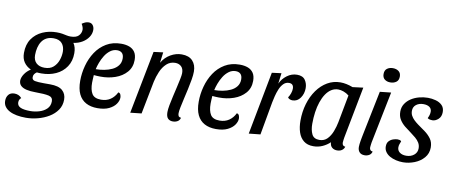

<svg xmlns="http://www.w3.org/2000/svg" viewBox="-103 -1041 3688 1562"><g transform="rotate(10 1741.0 -260.0)"><path d="M162 198Q121 198 86.5 191.5Q52 185 26.5 171.5Q1 158 -13 138Q-27 118 -27 91Q-27 60 -10.5 40Q6 20 38 20Q55 20 70 26Q85 32 98 47Q91 52 85.5 61.5Q80 71 80 85Q80 113 107 125.5Q134 138 189 138Q225 138 262 127Q299 116 323.5 92Q348 68 348 29Q348 -4 314 -12Q280 -20 201 -20Q161 -20 130 -27Q99 -34 82 -50Q65 -66 65 -93Q66 -119 85 -147.5Q104 -176 135 -195Q98 -212 77 -242.5Q56 -273 56 -319Q56 -389 88 -435.5Q120 -482 173.5 -506Q227 -530 290 -530Q318 -530 337.5 -526.5Q357 -523 372.5 -519.5Q388 -516 405 -516Q451 -516 471.5 -536.5Q492 -557 493 -586Q493 -608 477 -634Q490 -643 503.5 -649Q517 -655 533 -655Q555 -655 567 -639Q579 -623 579 -600Q579 -569 560.5 -541Q542 -513 510.5 -494Q479 -475 438 -469Q449 -453 454.5 -432.5Q460 -412 460 -387Q460 -322 428.5 -275Q397 -228 343.5 -203.5Q290 -179 224 -179Q214 -179 205 -179.5Q196 -180 187 -181Q176 -174 168 -163.5Q160 -153 160 -137Q160 -114 184 -109Q208 -104 257 -104H310Q381 -104 412.5 -76Q444 -48 444 -1Q444 48 418.5 85Q393 122 351.5 147Q310 172 260 185Q210 198 162 198ZM241 -229Q287 -229 314 -253Q341 -277 353.5 -312.5Q366 -348 366 -383Q366 -425 343.5 -451.5Q321 -478 274 -478Q240 -478 216 -465.5Q192 -453 177 -430.5Q162 -408 155 -379Q148 -350 148 -318Q148 -275 173 -252Q198 -229 241 -229Z M722 20Q666 20 626.5 -1.5Q587 -23 566.5 -66Q546 -109 546 -175Q546 -238 563 -301Q580 -364 614 -415.5Q648 -467 700.5 -498.5Q753 -530 824 -530Q862 -530 891 -519Q920 -508 936.5 -483.5Q953 -459 953 -418Q953 -358 917 -317Q881 -276 823.5 -256Q766 -236 701 -237Q688 -237 672 -238Q656 -239 647 -240Q646 -222 645 -205.5Q644 -189 644 -176Q644 -118 664 -85.5Q684 -53 739 -53Q784 -53 816.5 -75Q849 -97 868 -136Q882 -134 887 -121.5Q892 -109 892 -97Q892 -71 873.5 -44Q855 -17 817.5 1.5Q780 20 722 20ZM654 -290Q688 -290 723 -296.5Q758 -303 788 -317Q818 -331 836.5 -355Q855 -379 855 -413Q855 -443 840.5 -457.5Q826 -472 800 -472Q769 -472 743.5 -453Q718 -434 700 -405Q682 -376 670.5 -345Q659 -314 654 -290Z M1345 20Q1319 20 1304 4.5Q1289 -11 1289 -48Q1289 -70 1295.5 -105.5Q1302 -141 1311.5 -181.5Q1321 -222 1330 -261.5Q1339 -301 1345.5 -332.5Q1352 -364 1352 -380Q1352 -417 1332.5 -435Q1313 -453 1283 -453Q1241 -453 1211.5 -425.5Q1182 -398 1164 -356Q1146 -314 1137 -272L1084 0L992 10L1093 -510L1171 -520L1160 -432Q1187 -479 1231.5 -504.5Q1276 -530 1323 -530Q1383 -530 1413.5 -497Q1444 -464 1444 -409Q1444 -381 1437.5 -342.5Q1431 -304 1421.5 -261Q1412 -218 1402.5 -177Q1393 -136 1386.5 -103.5Q1380 -71 1380 -54Q1380 -41 1384.5 -32Q1389 -23 1406 -21Q1401 0 1384 10Q1367 20 1345 20Z M1701 20Q1645 20 1605.5 -1.5Q1566 -23 1545.5 -66Q1525 -109 1525 -175Q1525 -238 1542 -301Q1559 -364 1593 -415.5Q1627 -467 1679.5 -498.5Q1732 -530 1803 -530Q1841 -530 1870 -519Q1899 -508 1915.5 -483.5Q1932 -459 1932 -418Q1932 -358 1896 -317Q1860 -276 1802.5 -256Q1745 -236 1680 -237Q1667 -237 1651 -238Q1635 -239 1626 -240Q1625 -222 1624 -205.5Q1623 -189 1623 -176Q1623 -118 1643 -85.5Q1663 -53 1718 -53Q1763 -53 1795.5 -75Q1828 -97 1847 -136Q1861 -134 1866 -121.5Q1871 -109 1871 -97Q1871 -71 1852.5 -44Q1834 -17 1796.5 1.5Q1759 20 1701 20ZM1633 -290Q1667 -290 1702 -296.5Q1737 -303 1767 -317Q1797 -331 1815.5 -355Q1834 -379 1834 -413Q1834 -443 1819.5 -457.5Q1805 -472 1779 -472Q1748 -472 1722.5 -453Q1697 -434 1679 -405Q1661 -376 1649.5 -345Q1638 -314 1633 -290Z M1971 10 2070 -510 2148 -520 2137 -432Q2155 -473 2193 -501.5Q2231 -530 2276 -530Q2323 -530 2343 -501Q2363 -472 2363 -434Q2363 -388 2338.5 -353Q2314 -318 2274 -318Q2264 -318 2252.5 -322Q2241 -326 2235 -336Q2246 -351 2253.5 -372.5Q2261 -394 2261 -412Q2261 -432 2251.5 -442.5Q2242 -453 2223 -453Q2196 -453 2177 -433.5Q2158 -414 2146 -385Q2134 -356 2126.5 -325.5Q2119 -295 2115 -274L2066 0Z M2505 20Q2456 20 2425.5 -4.5Q2395 -29 2381 -71Q2367 -113 2367 -167Q2367 -241 2386.5 -306.5Q2406 -372 2442 -422.5Q2478 -473 2527 -501.5Q2576 -530 2634 -530Q2682 -530 2737 -509L2824 -520L2742 -93Q2741 -84 2739 -72Q2737 -60 2737 -51Q2737 -37 2743.5 -29.5Q2750 -22 2763 -21Q2759 -7 2750 2Q2741 11 2729 15.5Q2717 20 2702 20Q2676 20 2659.5 5.5Q2643 -9 2642 -37Q2616 -12 2581 4Q2546 20 2505 20ZM2545 -39Q2585 -39 2610.5 -65.5Q2636 -92 2651 -131.5Q2666 -171 2673 -208L2716 -436Q2695 -453 2671 -461.5Q2647 -470 2627 -470Q2596 -470 2570.5 -454Q2545 -438 2525.5 -409Q2506 -380 2492.5 -340.5Q2479 -301 2472.5 -254.5Q2466 -208 2466 -158Q2466 -108 2482.5 -73.5Q2499 -39 2545 -39Z M2929 20Q2901 20 2886.5 4Q2872 -12 2872 -39Q2872 -49 2873.5 -62.5Q2875 -76 2877.5 -90.5Q2880 -105 2882.5 -118Q2885 -131 2887 -141L2962 -510L3054 -520L2968 -93Q2967 -85 2965 -72Q2963 -59 2963 -51Q2963 -37 2969.5 -29.5Q2976 -22 2989 -21Q2984 0 2967 10Q2950 20 2929 20ZM3032 -600Q3004 -600 2985.5 -614.5Q2967 -629 2967 -658Q2967 -689 2986.5 -703.5Q3006 -718 3034 -718Q3063 -718 3082 -703.5Q3101 -689 3101 -660Q3101 -629 3081 -614.5Q3061 -600 3032 -600Z M3246 22Q3217 22 3188.5 15.5Q3160 9 3137 -4Q3114 -17 3100.5 -36.5Q3087 -56 3087 -81Q3087 -110 3102 -125.5Q3117 -141 3137 -147.5Q3157 -154 3172 -154Q3181 -154 3189.5 -152Q3198 -150 3203 -143Q3198 -130 3193.5 -118Q3189 -106 3189 -91Q3189 -66 3209 -50.5Q3229 -35 3263 -35Q3301 -35 3327 -56Q3353 -77 3353 -111Q3353 -137 3341 -157Q3329 -177 3309.5 -193.5Q3290 -210 3268 -226Q3241 -245 3215 -266Q3189 -287 3171.5 -314.5Q3154 -342 3154 -381Q3154 -417 3172 -445Q3190 -473 3219.5 -492Q3249 -511 3285 -520.5Q3321 -530 3357 -530Q3389 -530 3421 -521.5Q3453 -513 3474 -492.5Q3495 -472 3495 -436Q3495 -398 3471.5 -377Q3448 -356 3423 -356Q3414 -356 3402.5 -358Q3391 -360 3383 -367Q3390 -381 3394 -394.5Q3398 -408 3398 -422Q3398 -447 3379.5 -460Q3361 -473 3329 -473Q3294 -473 3270 -454.5Q3246 -436 3246 -403Q3246 -381 3255.5 -363.5Q3265 -346 3280.5 -331Q3296 -316 3315 -302Q3345 -281 3376 -258.5Q3407 -236 3428 -207Q3449 -178 3449 -135Q3449 -86 3418.5 -50.5Q3388 -15 3341 3.5Q3294 22 3246 22Z"/></g></svg>

Font: Sansita Swashed Light Light
Style: Regular
Weight: 300
Version: Version 1.003